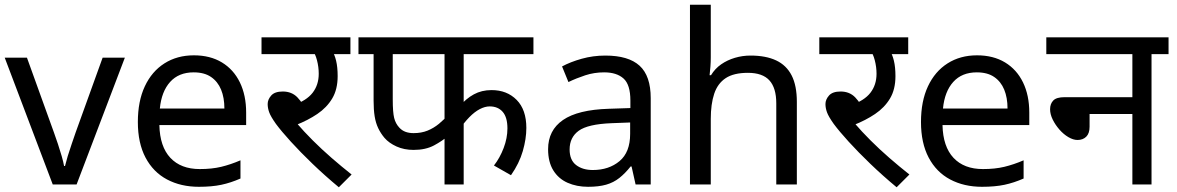

<svg xmlns="http://www.w3.org/2000/svg" viewBox="-20 -780 4979 812"><path d="M203 0 0 -536H94L208 -220Q216 -198 225 -171Q234 -144 241 -119.5Q248 -95 251 -78H255Q259 -95 266.5 -120Q274 -145 283.5 -172Q293 -199 300 -220L414 -536H508L304 0Z M800 -546Q869 -546 918.5 -516Q968 -486 994.5 -431.5Q1021 -377 1021 -304V-251H654Q656 -160 700.5 -112.5Q745 -65 825 -65Q876 -65 915.5 -74.5Q955 -84 997 -102V-25Q956 -7 916 1.5Q876 10 821 10Q745 10 686.5 -21Q628 -52 595.5 -113.5Q563 -175 563 -264Q563 -352 592.5 -415Q622 -478 675.5 -512Q729 -546 800 -546ZM799 -474Q736 -474 699.5 -433.5Q663 -393 656 -321H929Q929 -367 915 -401Q901 -435 872.5 -454.5Q844 -474 799 -474Z M1356 -551 1384 -566Q1395 -550 1401.5 -523Q1408 -496 1408 -458Q1408 -402 1385 -363.5Q1362 -325 1322 -298Q1282 -271 1231 -251L1235 -259Q1265 -224 1302.5 -186.5Q1340 -149 1382 -112.5Q1424 -76 1467 -42L1413 12Q1354 -37 1302 -87Q1250 -137 1210 -181Q1170 -225 1147 -256Q1125 -287 1118.5 -305Q1112 -323 1112 -340Q1112 -359 1127 -376Q1142 -393 1176 -393Q1214 -393 1238 -368Q1262 -343 1281 -300L1219 -335Q1276 -354 1302 -387.5Q1328 -421 1328 -468Q1328 -497 1320.5 -525.5Q1313 -554 1302 -565L1347 -551H1086V-622H1462V-551Z M1941 -551V-313L1923 -330Q1951 -363 1984 -381Q2017 -399 2059 -399Q2124 -399 2165 -357.5Q2206 -316 2206 -239Q2206 -193 2191 -141Q2176 -89 2141 -39L2069 -80Q2094 -112 2110 -154Q2126 -196 2126 -237Q2126 -284 2106 -307Q2086 -330 2051 -330Q2031 -330 2009 -318.5Q1987 -307 1965 -284.5Q1943 -262 1921 -230L1941 -293V0H1860V-229L1876 -206Q1851 -184 1815.5 -165Q1780 -146 1729 -146Q1689 -146 1657 -160.5Q1625 -175 1606 -197Q1590 -216 1579.5 -238Q1569 -260 1564.5 -288Q1560 -316 1560 -354V-551H1496V-622H2236V-551ZM1641 -551V-360Q1641 -305 1647 -281Q1653 -257 1669 -240Q1680 -228 1695 -222.5Q1710 -217 1729 -217Q1762 -217 1788 -227.5Q1814 -238 1836.5 -256.5Q1859 -275 1878 -297L1860 -243V-551Z M2540 -545Q2638 -545 2685 -502Q2732 -459 2732 -365V0H2668L2651 -76H2647Q2624 -47 2599.5 -27.5Q2575 -8 2543.5 1Q2512 10 2467 10Q2419 10 2380.5 -7Q2342 -24 2320 -59.5Q2298 -95 2298 -149Q2298 -229 2361 -272.5Q2424 -316 2555 -320L2646 -323V-355Q2646 -422 2617 -448Q2588 -474 2535 -474Q2493 -474 2455 -461.5Q2417 -449 2384 -433L2357 -499Q2392 -518 2440 -531.5Q2488 -545 2540 -545ZM2566 -259Q2466 -255 2427.5 -227Q2389 -199 2389 -148Q2389 -103 2416.5 -82Q2444 -61 2487 -61Q2555 -61 2600 -98.5Q2645 -136 2645 -214V-262Z M2986 -537Q2986 -518 2984.5 -498Q2983 -478 2981 -462H2987Q3004 -490 3030 -508Q3056 -526 3088 -535.5Q3120 -545 3154 -545Q3219 -545 3262.5 -524.5Q3306 -504 3328 -461Q3350 -418 3350 -349V0H3263V-343Q3263 -408 3234 -440Q3205 -472 3143 -472Q3083 -472 3049 -449.5Q3015 -427 3000.5 -383.5Q2986 -340 2986 -277V0H2898V-760H2986Z M3715 -551 3743 -566Q3754 -550 3760.5 -523Q3767 -496 3767 -458Q3767 -402 3744 -363.5Q3721 -325 3681 -298Q3641 -271 3590 -251L3594 -259Q3624 -224 3661.5 -186.5Q3699 -149 3741 -112.5Q3783 -76 3826 -42L3772 12Q3713 -37 3661 -87Q3609 -137 3569 -181Q3529 -225 3506 -256Q3484 -287 3477.5 -305Q3471 -323 3471 -340Q3471 -359 3486 -376Q3501 -393 3535 -393Q3573 -393 3597 -368Q3621 -343 3640 -300L3578 -335Q3635 -354 3661 -387.5Q3687 -421 3687 -468Q3687 -497 3679.5 -525.5Q3672 -554 3661 -565L3706 -551H3445V-622H3821V-551Z M4112 -546Q4181 -546 4230.5 -516Q4280 -486 4306.5 -431.5Q4333 -377 4333 -304V-251H3966Q3968 -160 4012.5 -112.5Q4057 -65 4137 -65Q4188 -65 4227.5 -74.5Q4267 -84 4309 -102V-25Q4268 -7 4228 1.5Q4188 10 4133 10Q4057 10 3998.5 -21Q3940 -52 3907.5 -113.5Q3875 -175 3875 -264Q3875 -352 3904.5 -415Q3934 -478 3987.5 -512Q4041 -546 4112 -546ZM4111 -474Q4048 -474 4011.5 -433.5Q3975 -393 3968 -321H4241Q4241 -367 4227 -401Q4213 -435 4184.5 -454.5Q4156 -474 4111 -474Z M4405 -622H4922V-551H4850V0H4769V-298H4588V-244Q4588 -216 4574 -202Q4560 -188 4537 -188Q4519 -188 4498.5 -200Q4478 -212 4460.5 -232Q4443 -252 4432 -274.5Q4421 -297 4421 -318Q4421 -341 4434.5 -355Q4448 -369 4482 -369H4769V-551H4405Z"/></svg>

Font: hin115
Style: Book
Weight: 400
Designer: Jelle Bosma - Monotype Design Team
Foundry: Monotype Imaging Inc.
Version: Version 2.003